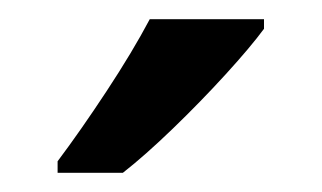

<svg xmlns="http://www.w3.org/2000/svg" viewBox="-20 -786 335 200"><path d="M255 -756Q241 -737 215 -708.5Q189 -680 160 -652Q131 -624 108 -606H40V-618Q64 -650 91 -691Q118 -732 136 -766H255Z"/></svg>

Font: Noto Sans Malayalam SemiCondensed Medium
Style: Regular
Weight: 500
Width: 4
Designer: Jelle Bosma - Monotype Design Team
Foundry: Monotype Imaging Inc.
Version: Version 2.104; ttfautohint (v1.8.4.7-5d5b)